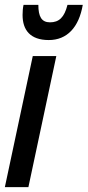

<svg xmlns="http://www.w3.org/2000/svg" viewBox="-23 -771 361 791"><path d="M178 -606C253 -606 302 -658 318 -751H255C242 -699 220 -679 183 -679C148 -679 135 -703 135 -751H74C71 -738 70 -723 70 -709C70 -648 101 -606 178 -606ZM-3 0H94L209 -540H112Z"/></svg>

Font: Noto Sans UI Condensed Medium
Style: Italic
Weight: 500
Width: 3
Italic angle: -12°
Designer: Monotype Design Team
Foundry: Monotype Imaging Inc.
Version: Version 1.901